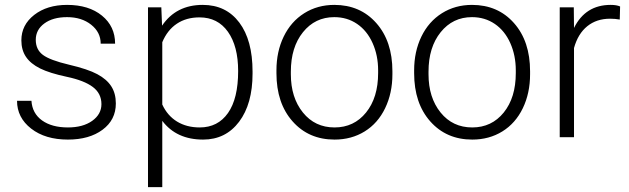

<svg xmlns="http://www.w3.org/2000/svg" viewBox="-20 -558 2557 781"><path d="M392.6 -134.3Q392.6 -177.7 357.7 -204.1Q322.8 -230.5 252.4 -245.4Q182.1 -260.3 143.3 -279.5Q104.5 -298.8 85.7 -326.7Q66.9 -354.5 66.9 -394Q66.9 -456.5 119.1 -497.3Q171.4 -538.1 252.9 -538.1Q341.3 -538.1 394.8 -494.4Q448.2 -450.7 448.2 -380.4H389.6Q389.6 -426.8 350.8 -457.5Q312 -488.3 252.9 -488.3Q195.3 -488.3 160.4 -462.6Q125.5 -437 125.5 -396Q125.5 -356.4 154.5 -334.7Q183.6 -313 260.5 -294.9Q337.4 -276.9 375.7 -256.3Q414.1 -235.8 432.6 -207Q451.2 -178.2 451.2 -137.2Q451.2 -70.3 397.2 -30.3Q343.3 9.8 256.3 9.8Q164.1 9.8 106.7 -34.9Q49.3 -79.6 49.3 -147.9H107.9Q111.3 -96.7 151.1 -68.1Q190.9 -39.6 256.3 -39.6Q317.4 -39.6 355 -66.4Q392.6 -93.3 392.6 -134.3Z M1007.3 -258.8Q1007.3 -135.3 952.6 -62.7Q897.9 9.8 806.2 9.8Q697.8 9.8 640.1 -66.4V203.1H582V-528.3H636.2L639.2 -453.6Q696.3 -538.1 804.7 -538.1Q899.4 -538.1 953.4 -466.3Q1007.3 -394.5 1007.3 -267.1ZM948.7 -269Q948.7 -370.1 907.2 -428.7Q865.7 -487.3 791.5 -487.3Q737.8 -487.3 699.2 -461.4Q660.6 -435.5 640.1 -386.2V-132.8Q661.1 -87.4 700.2 -63.5Q739.3 -39.6 792.5 -39.6Q866.2 -39.6 907.5 -98.4Q948.7 -157.2 948.7 -269Z M1104.5 -272Q1104.5 -348.1 1134 -409.2Q1163.6 -470.2 1217.5 -504.2Q1271.5 -538.1 1339.8 -538.1Q1445.3 -538.1 1510.7 -464.1Q1576.2 -390.1 1576.2 -268.1V-255.9Q1576.2 -179.2 1546.6 -117.9Q1517.1 -56.6 1463.4 -23.4Q1409.7 9.8 1340.8 9.8Q1235.8 9.8 1170.2 -64.2Q1104.5 -138.2 1104.5 -260.3ZM1163.1 -255.9Q1163.1 -161.1 1212.2 -100.3Q1261.2 -39.6 1340.8 -39.6Q1419.9 -39.6 1469 -100.3Q1518.1 -161.1 1518.1 -260.7V-272Q1518.1 -332.5 1495.6 -382.8Q1473.1 -433.1 1432.6 -460.7Q1392.1 -488.3 1339.8 -488.3Q1261.7 -488.3 1212.4 -427Q1163.1 -365.7 1163.1 -266.6Z M1664.6 -272Q1664.6 -348.1 1694.1 -409.2Q1723.6 -470.2 1777.6 -504.2Q1831.5 -538.1 1899.9 -538.1Q2005.4 -538.1 2070.8 -464.1Q2136.2 -390.1 2136.2 -268.1V-255.9Q2136.2 -179.2 2106.7 -117.9Q2077.1 -56.6 2023.4 -23.4Q1969.7 9.8 1900.9 9.8Q1795.9 9.8 1730.2 -64.2Q1664.6 -138.2 1664.6 -260.3ZM1723.1 -255.9Q1723.1 -161.1 1772.2 -100.3Q1821.3 -39.6 1900.9 -39.6Q1980 -39.6 2029.1 -100.3Q2078.1 -161.1 2078.1 -260.7V-272Q2078.1 -332.5 2055.7 -382.8Q2033.2 -433.1 1992.7 -460.7Q1952.1 -488.3 1899.9 -488.3Q1821.8 -488.3 1772.5 -427Q1723.1 -365.7 1723.1 -266.6Z M2501 -478.5Q2482.4 -481.9 2461.4 -481.9Q2406.7 -481.9 2368.9 -451.4Q2331.1 -420.9 2314.9 -362.8V0H2256.8V-528.3H2314L2314.9 -444.3Q2361.3 -538.1 2463.9 -538.1Q2488.3 -538.1 2502.4 -531.7Z"/></svg>

Font: Shabnam Thin FD
Style: Thin-FD
Weight: 100
Foundry: DejaVu fonts team - Redesigned by Saber Rastikerdar - Based on Vazir font
Version: Version 5.0.0